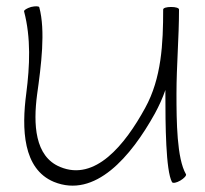

<svg xmlns="http://www.w3.org/2000/svg" viewBox="-20 -563 647 606"><path d="M56 -527C78 -443 74 -355 63 -269C48 -156 52 -30 150 11C280 64 393 -68 469 -205C482 -229 493 -253 502 -279C502 -275 502 -271 502 -267C502 -171 503 -24 523 12C526 16 537 14 549 7C561 0 569 -9 567 -13C538 -63 537 -180 537 -267C537 -356 545 -444 545 -533C545 -538 534 -541 520 -541C506 -541 495 -538 495 -533C495 -426 490 -316 438 -222C374 -105 280 10 170 -36C89 -69 85 -172 97 -264C110 -356 124 -466 104 -540C103 -544 91 -544 78 -541C65 -537 55 -531 56 -527Z"/></svg>

Font: Nupuram Thin
Style: Regular
Weight: 100
Designer: Santhosh Thottingal (santhosh.thottingal@gmail.com)
Foundry: SMC
Version: Version 1.000